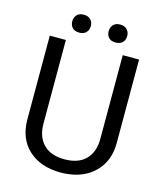

<svg xmlns="http://www.w3.org/2000/svg" viewBox="-128 -966 903 1069"><g transform="rotate(15 324.0 -432.0)"><path d="M583 -710.9H488.8V-229C488.8 -177.6 474.7 -137.7 446.5 -109.4C418.4 -81.1 377.8 -66.9 324.7 -66.9C272.3 -66.9 231.9 -81.1 203.6 -109.6C175.3 -138.1 161.1 -178.1 161.1 -229.5V-710.9H68.4V-226.6C69 -153 92.4 -95.2 138.7 -53.2C184.9 -11.2 246.9 9.8 324.7 9.8L349.6 8.8C421.2 3.6 477.9 -20.3 519.8 -63C561.6 -105.6 582.7 -160.5 583 -227.5ZM168.5 -820.8C168.5 -806.2 172.9 -793.9 181.9 -784.2C190.8 -774.4 204.1 -769.5 221.7 -769.5C239.3 -769.5 252.6 -774.4 261.7 -784.2C270.8 -793.9 275.4 -806.2 275.4 -820.8C275.4 -835.4 270.8 -847.7 261.7 -857.7C252.6 -867.6 239.3 -872.6 221.7 -872.6C204.1 -872.6 190.8 -867.6 181.9 -857.7C172.9 -847.7 168.5 -835.4 168.5 -820.8ZM378.4 -819.8C378.4 -805.2 382.9 -793 391.8 -783.2C400.8 -773.4 414.1 -768.6 431.6 -768.6C449.2 -768.6 462.6 -773.4 471.7 -783.2C480.8 -793 485.4 -805.2 485.4 -819.8C485.4 -834.5 480.8 -846.8 471.7 -856.9C462.6 -867 449.2 -872.1 431.6 -872.1C414.1 -872.1 400.8 -867 391.8 -856.9C382.9 -846.8 378.4 -834.5 378.4 -819.8Z"/></g></svg>

Font: Roboto1
Style: rg
Weight: 400
Designer: Google
Version: Version 2.137; 2017